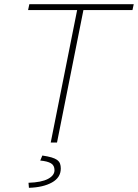

<svg xmlns="http://www.w3.org/2000/svg" viewBox="-20 -680 658 916"><path d="M222 0 348 -632H114L120 -660H618L612 -632H378L252 0ZM118 216 116 192Q178 190 209 173.5Q240 157 240 132Q240 109 223 99Q206 89 172 86L182 62Q209 66 226 71Q243 76 253 83.5Q263 91 266.5 101Q270 111 270 124Q270 167 228 190.5Q186 214 118 216Z"/></svg>

Font: Source Code Pro ExtraLight
Style: Italic
Weight: 200
Italic angle: -11°
Monospace: yes
Designer: Paul D. Hunt, Teo Tuominen
Foundry: Adobe Systems Incorporated
Version: Version 1.050;PS 1.000;hotconv 16.6.51;makeotf.lib2.5.65220